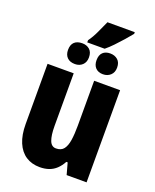

<svg xmlns="http://www.w3.org/2000/svg" viewBox="-162 -976 868 1077"><g transform="rotate(20 272.0 -437.0)"><path d="M221 -752Q242 -781 258 -816Q274 -851 289 -884H452V-874Q436 -854 414 -829Q392 -804 369 -780Q346 -756 325 -739H221ZM197 -601Q167 -601 150.5 -617.5Q134 -634 134 -663Q134 -694 150.5 -709.5Q167 -725 197 -725Q224 -725 241.5 -709.5Q259 -694 259 -663Q259 -634 241.5 -617.5Q224 -601 197 -601ZM364 -601Q336 -601 320 -617.5Q304 -634 304 -663Q304 -694 320 -709.5Q336 -725 364 -725Q391 -725 409 -709.5Q427 -694 427 -663Q427 -634 409 -617.5Q391 -601 364 -601ZM486 -550V0H367L348 -69H340Q326 -43 307 -25Q288 -7 263.5 1.5Q239 10 209 10Q161 10 126 -13Q91 -36 72 -81Q53 -126 53 -191V-550H209V-237Q209 -180 220.5 -150Q232 -120 259 -120Q290 -120 305 -139.5Q320 -159 325.5 -195Q331 -231 331 -282V-550Z"/></g></svg>

Font: Noto Sans Display Condensed ExtraBold
Style: Regular
Weight: 800
Width: 3
Designer: Monotype Design Team
Foundry: Monotype Imaging Inc.
Version: Version 2.003